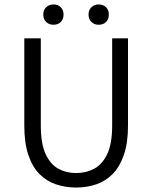

<svg xmlns="http://www.w3.org/2000/svg" viewBox="-20 -829 683 861"><path d="M321 12Q273 12 230.5 -2.5Q188 -17 156.5 -49Q125 -81 107 -134.5Q89 -188 89 -266V-657H163V-266Q163 -185 184.5 -138.5Q206 -92 241.5 -72.5Q277 -53 321 -53Q366 -53 402.5 -72.5Q439 -92 461 -138.5Q483 -185 483 -266V-657H554V-266Q554 -188 535.5 -134.5Q517 -81 485.5 -49Q454 -17 412 -2.5Q370 12 321 12ZM422 -718Q403 -718 390 -730.5Q377 -743 377 -764Q377 -784 390 -796.5Q403 -809 422 -809Q443 -809 455.5 -796.5Q468 -784 468 -764Q468 -743 455.5 -730.5Q443 -718 422 -718ZM220 -718Q200 -718 187 -730.5Q174 -743 174 -764Q174 -784 187 -796.5Q200 -809 220 -809Q240 -809 252.5 -796.5Q265 -784 265 -764Q265 -743 252.5 -730.5Q240 -718 220 -718Z"/></svg>

Font: Assistant ExtraLight
Style: Regular
Weight: 400
Version: Version 3.000